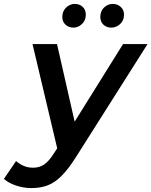

<svg xmlns="http://www.w3.org/2000/svg" viewBox="-117 -759 773 980"><path d="M43 201Q3 201 -35.5 188Q-74 175 -97 154L-35 63Q-18 78 3.5 87.5Q25 97 53 97Q84 97 108.5 80.5Q133 64 158 24L175 -2L49 -534H174L264 -138L511 -534H636L268 47Q231 105 197 139Q163 173 126.5 187Q90 201 43 201ZM451 -618Q427 -618 411 -633Q395 -648 395 -672Q395 -702 414 -720.5Q433 -739 459 -739Q482 -739 499 -724Q516 -709 516 -684Q516 -655 496.5 -636.5Q477 -618 451 -618ZM258 -618Q234 -618 217.5 -633Q201 -648 201 -672Q201 -702 220.5 -720.5Q240 -739 264 -739Q289 -739 305 -724Q321 -709 321 -684Q321 -655 301.5 -636.5Q282 -618 258 -618Z"/></svg>

Font: Montserrat Thin SemiBold
Style: Italic
Weight: 600
Italic angle: -11.3°
Version: Version 9.000